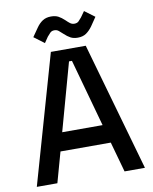

<svg xmlns="http://www.w3.org/2000/svg" viewBox="-95 -958 823 1030"><g transform="rotate(-10 316.0 -443.5)"><path d="M21 0 221 -700H411L610 0H499L453 -165H179L133 0ZM206 -265H426L324 -633H308ZM198 -752 142 -794 174 -840Q189 -862 208 -874.5Q227 -887 254 -887Q278 -887 294 -878.5Q310 -870 328 -853Q339 -842 349 -834.5Q359 -827 372 -827Q387 -827 395.5 -835.5Q404 -844 412 -854L434 -885L489 -844L457 -797Q442 -776 423.5 -763Q405 -750 377 -750Q354 -750 338 -758.5Q322 -767 304 -784Q292 -795 282.5 -803Q273 -811 259 -811Q245 -811 236 -802Q227 -793 219 -783Z"/></g></svg>

Font: Space Grotesk Medium
Style: Regular
Weight: 500
Designer: Florian Karsten
Foundry: Florian Karsten
Version: Version 2.000